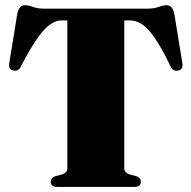

<svg xmlns="http://www.w3.org/2000/svg" viewBox="-20 -734 752 754"><path d="M154 -700H558.5Q585.5 -700 603 -706.8Q620.5 -713.5 632 -713.5Q646 -713.5 653 -706.2Q660 -699 664.5 -680.5L696 -487Q700.5 -461.5 680 -457Q660.5 -452.5 650.5 -472Q614.5 -547 586.8 -586.2Q559 -625.5 536 -639.8Q513 -654 490.5 -654H468V-72.5Q468 -55 492.5 -48L515.5 -42Q533 -36 533 -20Q533 0 507.5 0H205Q179.5 0 179.5 -20Q179.5 -36 197 -42L220 -48Q244.5 -55 244.5 -72.5V-654H222Q200.5 -654 177.8 -638.8Q155 -623.5 127 -584Q99 -544.5 61.5 -472Q52 -452.5 32.5 -457Q11.5 -461.5 16.5 -487L48 -680.5Q52.5 -699 59.5 -706.2Q66.5 -713.5 80 -713.5Q92 -713.5 109.5 -706.8Q127 -700 154 -700Z"/></svg>

Font: Fraunces 72pt S000 Black
Style: Regular
Weight: 900
Version: Version 1.000; ttfautohint (v1.8.3)